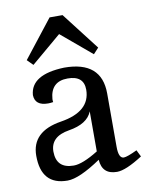

<svg xmlns="http://www.w3.org/2000/svg" viewBox="-82 -768 667 840"><g transform="rotate(-10 252.0 -348.5)"><path d="M188.5 -50.3Q227.5 -50.3 297.9 -93.8V-271.5Q277.3 -219.2 194.1 -205.8Q110.8 -192.4 110.8 -125.5Q111.3 -50.3 188.5 -50.3ZM370.1 9.8Q304.2 9.8 299.8 -56.2Q202.1 9.8 150.4 9.8Q33.7 9.8 33.7 -120.6Q33.7 -228.5 166.3 -249.5Q298.8 -270.5 299.3 -367.7Q299.3 -430.2 227.5 -430.2Q152.3 -430.2 146.5 -352.5Q146.5 -343.3 147.5 -339.4Q134.8 -337.4 125 -337.4Q66.9 -337.4 65.4 -384.8Q72.3 -474.6 220.7 -479.5Q386.7 -479.5 386.7 -335.4V-98.6Q386.7 -46.9 410.2 -46.9Q425.8 -47.4 469.7 -68.4L484.4 -38.6Q409.2 9.8 370.1 9.8ZM359.4 -514.6 224.6 -627.9 90.8 -514.6 65.4 -540 196.3 -707H253.9L382.8 -540Z"/></g></svg>

Font: Kelvinch
Style: Regular
Weight: 400
Designer: Paul James MIller
Foundry: High-Logic / Made with FontCreator
Version: Version 3.30 September 23, 2016